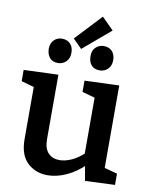

<svg xmlns="http://www.w3.org/2000/svg" viewBox="-96 -959 820 1041"><g transform="rotate(10 313.5 -438.5)"><path d="M238 11Q171 11 126.5 -31.5Q82 -74 82 -161V-462L94 -444L12 -467V-529L202 -536V-181Q202 -130 225.5 -105.5Q249 -81 288 -81Q318 -81 354 -97Q390 -113 426 -148L417 -125V-465L429 -444L347 -467V-529L537 -536V-66L522 -86L608 -63V-1L444 6L427 -92L444 -86Q394 -37 340.5 -13Q287 11 238 11ZM418 -598Q388 -598 372 -616Q356 -634 356 -665Q355 -696 373.5 -714Q392 -732 418 -732Q447 -732 464 -714Q481 -696 481 -665Q481 -634 462.5 -616Q444 -598 418 -598ZM188 -598Q159 -598 143 -616Q127 -634 126 -665Q126 -696 144 -714Q162 -732 188 -732Q217 -732 234 -714Q251 -696 251 -665Q251 -634 232.5 -616Q214 -598 188 -598ZM299 -695 250 -744 385 -888 450 -823Z"/></g></svg>

Font: Bitter Thin SemiBold
Style: Regular
Weight: 600
Version: Version 2.002